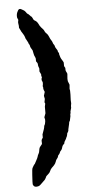

<svg xmlns="http://www.w3.org/2000/svg" viewBox="-63 -805 514 1043"><g transform="rotate(-5 194.0 -283.0)"><path d="M298.8 -122.6 292 -92.8Q292 -85 290 -82L284.2 -71.8Q283.2 -70.8 283.2 -68.4V-64.9Q280.8 -54.2 276.9 -48.8Q275.9 -43.9 271 -36.6Q264.2 -26.4 264.2 -23.4V-20Q262.7 -16.6 257.8 -12.7Q252 -7.3 250 2.4Q248 11.7 243.2 16.6Q235.8 23.9 234.9 29.3Q233.9 34.2 225.1 43Q224.1 44.9 222.7 50.3Q221.2 55.7 216.3 61Q211.4 65.9 208.5 76.2Q205.1 86.4 197.3 94.7L184.1 107.9Q177.7 114.3 174.3 123Q170.9 132.3 162.6 139.2Q154.3 146 150.9 149.9Q149.9 152.3 147.5 157.2Q145 162.1 142.6 166Q140.1 169.9 131.8 177.2Q124 184.6 116.2 192.4Q108.4 200.2 101.1 201.2Q79.1 206.1 73.2 188V171.9Q73.2 168.9 75.2 136.7Q77.1 104.5 80.1 99.1Q83 94.2 86.4 87.9Q89.8 81.5 94.2 78.1Q97.2 73.2 102.5 62.5Q107.9 51.8 109.9 48.3Q111.8 44.9 113.3 39.1Q114.7 32.2 119.1 25.4Q123.5 18.6 125 5.4Q126.5 -7.8 133.3 -14.6Q139.6 -22 142.1 -25.9Q143.1 -29.8 142.1 -39.1Q141.1 -48.3 145 -53.2Q148.9 -58.1 149.9 -60.1V-78.1Q163.1 -111.3 163.1 -123L168 -132.8Q171.9 -148.9 170.9 -157.2L168 -169.9L175.8 -190.9V-227.1L179.2 -243.2Q179.2 -244.1 175.8 -251L179.2 -269L175.8 -286.1L182.1 -307.1Q175.8 -320.3 175.8 -325.2V-332L173.8 -338.9Q176.8 -350.6 175.8 -359.9L170.9 -372.1V-375.5Q170.9 -382.8 173.8 -387.2L170.9 -395V-403.8L163.1 -419.9Q163.1 -422.9 163.6 -429.7Q164.1 -436.5 163.1 -438.5Q162.1 -440.9 160.6 -444.8Q159.2 -449.2 158.7 -451.2Q158.2 -453.1 158.2 -457.5Q158.2 -461.9 157.2 -463.9Q157.2 -465.8 154.3 -469.7Q151.4 -473.6 149.9 -475.6Q148.9 -478 149.4 -484.4Q150.4 -494.1 146 -501Q141.6 -508.3 139.6 -520Q137.7 -531.7 136.2 -537.1L129.9 -547.9Q124 -557.1 124 -562Q124 -566.9 120.1 -572.3Q116.2 -577.6 116.2 -581.5L102.1 -607.9V-610.8Q98.1 -623 89.4 -635.7Q81.1 -647.9 81.1 -650.4L73.2 -666V-676.8L70.8 -693.8Q70.8 -699.2 73.2 -709L67.9 -721.2Q65.4 -737.3 71.3 -751Q77.1 -764.6 83 -767.1Q88.9 -769 95.7 -764.6Q102.5 -760.3 107.4 -757.8Q111.8 -755.4 116.7 -749Q121.1 -742.2 124 -738.8Q128.4 -738.8 144 -721.2Q147 -721.7 151.4 -711.9Q155.3 -702.1 158.2 -700.2Q161.1 -698.2 167.5 -694.3Q173.8 -690.4 179.2 -680.2Q184.1 -670.9 186 -667Q188 -663.1 193.8 -656.7Q199.7 -650.4 203.6 -646Q207.5 -641.6 210 -634.8Q212.9 -627.9 219.7 -622.1Q226.6 -616.2 231.4 -604Q236.3 -591.3 240.7 -585Q245.6 -578.6 247.6 -572.3Q250 -563 253.4 -559.6Q257.3 -555.7 258.3 -549.3Q259.3 -543 265.6 -534.2Q272 -525.4 272 -522Q272 -518.1 272.5 -517.1Q272.9 -516.1 275.4 -513.7Q277.8 -510.7 277.8 -507.8V-503.9Q282.2 -484.4 289.6 -473.6Q296.9 -462.4 298.8 -457V-439Q298.8 -435.5 304.2 -428.2Q305.2 -425.3 304.7 -418.5Q304.2 -411.6 308.6 -404.3Q313 -397 313 -393.1L312 -380.9Q310.1 -365.7 312 -354L319.8 -334L317.9 -312L319.8 -301.8Q320.8 -285.6 318.8 -250L319.8 -232.9Q319.8 -230 318.4 -224.1Q316.9 -217.8 317.4 -212.9Q317.9 -208 316.9 -206.1L312 -189V-181.6Q312 -178.7 310.5 -175.8Q309.1 -172.9 309.6 -168Q310.1 -163.1 309.1 -161.1L304.2 -138.2Q298.8 -132.8 298.8 -122.6Z"/></g></svg>

Font: AntiqueNobleBoldCondensed
Style: BoldCondensed
Weight: 700
Version: Version 001.000